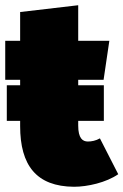

<svg xmlns="http://www.w3.org/2000/svg" viewBox="-24 -692 472 734"><path d="M358 -163C342 -154 326 -151 312 -151C292 -151 275 -163 275 -212V-230H373V-366H275V-387H372L394 -536H275V-672L53 -646V-536H-4V-387H53V-366H2V-230H53V-210C53 -60 115 21 259 22C310 22 382 6 428 -26Z"/></svg>

Font: Fira Sans Ultra
Style: Regular
Weight: 950
Designer: Carrois Corporate & Edenspiekermann AG
Foundry: Carrois Corporate GbR & Edenspiekermann AG
Version: Version 4.203;PS 004.203;hotconv 1.0.88;makeotf.lib2.5.64775